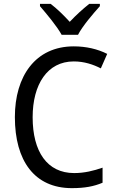

<svg xmlns="http://www.w3.org/2000/svg" viewBox="-20 -964 604 994"><path d="M299 -784H384C407 -829 462 -893 497 -932V-944H442C407 -916 376 -888 341 -851C309 -886 273 -921 242 -944H187V-932C223 -890 275 -828 299 -784ZM362 -646C416 -646 463 -630 502 -610L535 -685C486 -710 426 -724 362 -724C163 -724 57 -569 57 -358C57 -131 159 10 352 10C419 10 466 1 511 -18V-96C465 -80 417 -68 364 -68C224 -68 149 -179 149 -357C149 -527 225 -646 362 -646Z"/></svg>

Font: Noto Sans Gurmukhi UI SemiCondensed
Style: Regular
Weight: 400
Width: 4
Designer: Jelle Bosma - Monotype Design Team
Foundry: Monotype Imaging Inc.
Version: Version 2.004